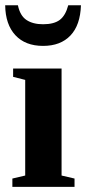

<svg xmlns="http://www.w3.org/2000/svg" viewBox="-26 -725 334 745"><path d="M212.9 -43.9 263.2 -32.2V0H22V-32.2L71.8 -43.9V-415L24.9 -426.8V-459H212.9ZM141.1 -546.9Q72.3 -546.9 33.7 -588.4Q-4.9 -629.9 -5.9 -704.6H43.5Q51.8 -664.1 76.7 -647.5Q101.6 -630.9 141.1 -630.9Q183.6 -630.9 206.1 -647.9Q228.5 -665 238.8 -704.6H288.1Q285.6 -627.4 247.3 -587.2Q209 -546.9 141.1 -546.9Z"/></svg>

Font: Liberation Serif
Style: Bold
Weight: 700
Designer: Steve Matteson
Foundry: Ascender Corporation
Version: Version 2.1.5